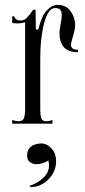

<svg xmlns="http://www.w3.org/2000/svg" viewBox="-20 -507 350 787"><path d="M279 -358Q271 -332 271 -323Q271 -303 300 -303V-293Q259 -293 241.5 -314Q224 -335 224 -368Q224 -384 227 -399Q233 -428 233 -444Q233 -461 226.5 -467.5Q220 -474 206 -474Q177 -474 161 -412.5Q145 -351 145 -269V-60Q145 -34 149.5 -22Q154 -10 170 -10Q178 -10 195 -15V0H30V-15Q47 -10 55 -10Q73 -10 78 -22.5Q83 -35 83 -60V-416Q68 -411 51 -411Q44 -411 30 -413V-440H39Q39 -433 46.5 -428Q54 -423 64 -423Q79 -423 90 -434Q101 -445 116 -467H126L127 -386H137Q149 -438 170.5 -462.5Q192 -487 216 -487Q251 -487 269.5 -461Q288 -435 288 -403Q288 -391 284 -376Q280 -361 279 -358ZM181 171Q181 161 178 150Q175 154 160 160Q145 166 130 166Q114 166 102 157Q91 148 91 129Q91 110 104 96.5Q117 83 146 81Q168 80 184.5 95Q201 110 206 126Q210 139 210 155Q210 183 195 207.5Q180 232 156 246Q132 260 106 260L100 254Q107 254 127.5 243.5Q148 233 164.5 214.5Q181 196 181 171Z"/></svg>

Font: Viaoda Libre
Style: Regular
Weight: 400
Designer: Gydient
Version: Version 2.000